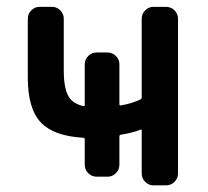

<svg xmlns="http://www.w3.org/2000/svg" viewBox="-20 -565 609 563"><path d="M330.1 -259.8Q330.1 -254.9 334 -255.9Q368.2 -261.7 391.6 -273.4Q395.5 -275.4 395.5 -279.3V-509.8Q395.5 -524.4 405.8 -534.7Q416 -544.9 429.7 -544.9H466.8Q481.4 -544.9 491.7 -534.7Q502 -524.4 502 -509.8V-56.6Q502 -42 491.7 -31.7Q481.4 -21.5 466.8 -21.5H429.7Q416 -21.5 405.8 -31.7Q395.5 -42 395.5 -56.6V-181.6Q395.5 -186.5 391.6 -184.6Q370.1 -175.8 334 -169.9Q330.1 -168.9 330.1 -165V-82Q330.1 -67.4 319.8 -57.1Q309.6 -46.9 295.9 -46.9H263.7Q249 -46.9 238.8 -57.1Q228.5 -67.4 228.5 -82V-156.2Q228.5 -161.1 223.6 -161.1Q138.7 -166 100.6 -205.1Q61.5 -245.1 61.5 -337.9V-509.8Q61.5 -524.4 71.8 -534.7Q82 -544.9 95.7 -544.9H132.8Q146.5 -544.9 156.7 -534.7Q167 -524.4 167 -509.8V-358.4Q167 -304.7 181.6 -281.2Q194.3 -260.7 224.6 -253.9Q228.5 -252.9 228.5 -257.8V-377Q228.5 -390.6 238.8 -400.9Q249 -411.1 263.7 -411.1H294.9Q309.6 -411.1 319.8 -400.9Q330.1 -390.6 330.1 -377Z"/></svg>

Font: Gen Jyuu GothicL Medium
Style: Regular
Weight: 500
Designer: [Source Han Sans]
Ryoko NISHIZUKA  (kana & ideographs); Paul D. Hunt (Latin, Greek & Cyrillic); Wenlong ZHANG  (bopomofo
Version: Version 1.002.20150607